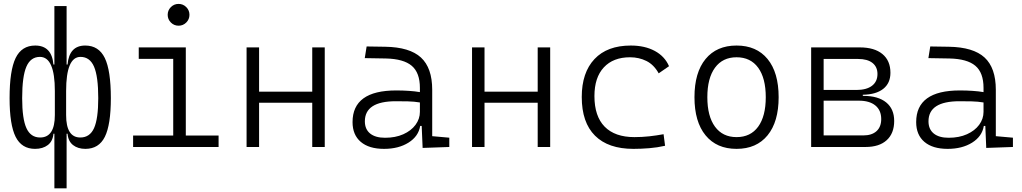

<svg xmlns="http://www.w3.org/2000/svg" viewBox="-20 -764 5313 998"><path d="M423.8 9.8Q384.8 9.8 359.6 -10Q334.5 -29.8 331.1 -68.8H326.2V214.8H262.7V-68.8H257.8Q254.4 -29.8 228.5 -10Q202.6 9.8 162.1 9.8Q92.8 9.8 61.3 -52.7Q29.8 -115.2 29.8 -253.9Q29.8 -397.9 61.3 -462.6Q92.8 -527.3 163.1 -527.3Q249 -527.3 257.8 -428.7H262.7V-732.4H326.2V-428.7H331.1Q339.8 -527.3 422.9 -527.3Q493.2 -527.3 524.7 -462.6Q556.2 -397.9 556.2 -253.9Q556.2 -115.2 524.9 -52.7Q493.7 9.8 423.8 9.8ZM265.1 -291Q265.1 -468.3 187.5 -468.3Q139.2 -468.3 117.2 -417.5Q95.2 -366.7 95.2 -253.9Q95.2 -146.5 117.4 -97.9Q139.6 -49.3 188.5 -49.3Q265.1 -49.3 265.1 -166ZM323.7 -166Q323.7 -49.3 397.5 -49.3Q446.8 -49.3 468.8 -97.9Q490.7 -146.5 490.7 -253.9Q490.7 -366.7 468.8 -417.5Q446.8 -468.3 398.4 -468.3Q323.7 -468.3 323.7 -291Z M671.9 0V-59.6H880.4V-458H701.2V-517.6H945.8V-59.6H1116.2V0ZM908.2 -630.4Q884.8 -630.4 868.2 -647Q851.6 -663.6 851.6 -687Q851.6 -710.4 868.2 -727.1Q884.8 -743.7 908.2 -743.7Q931.6 -743.7 948.2 -727.1Q964.8 -710.4 964.8 -687Q964.8 -663.6 948.2 -647Q931.6 -630.4 908.2 -630.4Z M1603 0V-230H1326.7V0H1261.7V-517.6H1326.7V-287.6H1603V-517.6H1668V0Z M2176.8 4.9 2171.9 -109.4H2164.1Q2155.3 -55.2 2103.5 -22.7Q2051.8 9.8 1976.1 9.8Q1897.9 9.8 1855.2 -26.6Q1812.5 -63 1812.5 -129.4Q1812.5 -293.9 2039.6 -293.9Q2074.2 -293.9 2105.7 -291.7Q2137.2 -289.6 2162.6 -285.2V-307.1Q2162.6 -386.2 2120.1 -422.1Q2077.6 -458 1985.8 -460L1876 -461.9L1885.7 -522.5L1982.4 -521Q2109.4 -519 2168 -465.1Q2226.6 -411.1 2226.6 -297.4V-56.2L2315.4 -48.3V0ZM2162.6 -231.4Q2133.8 -236.3 2100.8 -237.1Q2067.9 -237.8 2037.6 -237.8Q1876.5 -237.8 1876.5 -133.3Q1876.5 -92.3 1903.8 -70.1Q1931.2 -47.9 1981.4 -47.9Q2035.6 -47.9 2076.4 -66.2Q2117.2 -84.5 2139.9 -115.2Q2162.6 -146 2162.6 -182.6Z M2774.9 0V-230H2498.5V0H2433.6V-517.6H2498.5V-287.6H2774.9V-517.6H2839.8V0Z M3272.5 9.8Q3141.6 9.8 3072.8 -58.8Q3003.9 -127.4 3003.9 -259.8Q3003.9 -386.7 3070.1 -457Q3136.2 -527.3 3258.8 -527.3Q3331.5 -527.3 3383.5 -499.3Q3435.5 -471.2 3457.5 -419.9L3403.8 -382.8Q3378.9 -427.7 3340.1 -447Q3301.3 -466.3 3254.9 -466.3Q3167.5 -466.3 3118.7 -413.8Q3069.8 -361.3 3069.8 -264.6Q3069.8 -159.7 3123 -105.5Q3176.3 -51.3 3277.8 -51.3Q3316.4 -51.3 3354.5 -55.4Q3392.6 -59.6 3429.2 -66.4L3437 -6.3Q3397 2.9 3355 6.3Q3313 9.8 3272.5 9.8Z M3808.6 9.8Q3705.1 9.8 3647.5 -60.5Q3589.8 -130.9 3589.8 -258.8Q3589.8 -387.2 3647.5 -457.3Q3705.1 -527.3 3808.6 -527.3Q3912.1 -527.3 3969.7 -457.3Q4027.3 -387.2 4027.3 -258.8Q4027.3 -130.9 3969.7 -60.5Q3912.1 9.8 3808.6 9.8ZM3808.6 -51.3Q3881.3 -51.3 3920.9 -105.5Q3960.4 -159.7 3960.4 -258.8Q3960.4 -357.9 3920.9 -412.1Q3881.3 -466.3 3808.6 -466.3Q3736.3 -466.3 3696.5 -412.1Q3656.7 -357.9 3656.7 -258.8Q3656.7 -159.7 3696.5 -105.5Q3736.3 -51.3 3808.6 -51.3Z M4196.3 0V-517.6H4449.2Q4524.9 -517.6 4566.7 -483.2Q4608.4 -448.7 4608.4 -385.7Q4608.4 -331.5 4570.8 -302Q4533.2 -272.5 4464.8 -271.5V-265.6H4468.8Q4544.4 -265.6 4586.2 -231.7Q4627.9 -197.8 4627.9 -135.3Q4627.9 -70.8 4589.1 -35.4Q4550.3 0 4479.5 0ZM4261.2 -60.1H4467.3Q4511.7 -60.1 4536.1 -82.3Q4560.5 -104.5 4560.5 -145Q4560.5 -190.9 4530 -215.8Q4499.5 -240.7 4444.3 -240.7H4261.2ZM4261.2 -296.4H4431.6Q4483.9 -296.4 4512.5 -318.1Q4541 -339.8 4541 -379.4Q4541 -416.5 4514.9 -437Q4488.8 -457.5 4440.9 -457.5H4261.2Z M5106.4 4.9 5101.6 -109.4H5093.8Q5085 -55.2 5033.2 -22.7Q4981.4 9.8 4905.8 9.8Q4827.6 9.8 4784.9 -26.6Q4742.2 -63 4742.2 -129.4Q4742.2 -293.9 4969.2 -293.9Q5003.9 -293.9 5035.4 -291.7Q5066.9 -289.6 5092.3 -285.2V-307.1Q5092.3 -386.2 5049.8 -422.1Q5007.3 -458 4915.5 -460L4805.7 -461.9L4815.4 -522.5L4912.1 -521Q5039.1 -519 5097.7 -465.1Q5156.2 -411.1 5156.2 -297.4V-56.2L5245.1 -48.3V0ZM5092.3 -231.4Q5063.5 -236.3 5030.5 -237.1Q4997.6 -237.8 4967.3 -237.8Q4806.2 -237.8 4806.2 -133.3Q4806.2 -92.3 4833.5 -70.1Q4860.8 -47.9 4911.1 -47.9Q4965.3 -47.9 5006.1 -66.2Q5046.9 -84.5 5069.6 -115.2Q5092.3 -146 5092.3 -182.6Z"/></svg>

Font: CaskaydiaMono NF Light
Style: Regular
Weight: 300
Designer: Aaron Bell
Foundry: Saja Typeworks
Version: Version 2111.001; ttfautohint (v1.8.4);Nerd Fonts 3.1.1